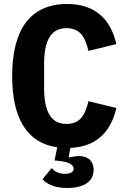

<svg xmlns="http://www.w3.org/2000/svg" viewBox="-20 -730 640 962"><path d="M313 -589C383 -589 408 -541 423 -475L563 -509C535 -631 460 -710 316 -710C129 -710 41 -578 41 -349C41 -141 113 -13 267 8L253 74L274 76C336 82 349 101 349 116C349 133 330 141 305 141C274 141 252 128 239 112L193 168C210 188 248 212 317 212C385 212 449 189 449 121C449 72 416 52 376 52C360 52 344 55 328 59L324 55L333 11C466 5 536 -72 563 -189L423 -223C408 -157 383 -109 313 -109C232 -109 201 -177 201 -288V-410C201 -521 232 -589 313 -589Z"/></svg>

Font: IBM Plex Mono
Style: Bold
Weight: 700
Monospace: yes
Designer: Mike Abbink, Paul van der Laan, Pieter van Rosmalen
Foundry: Bold Monday
Version: Version 2.004